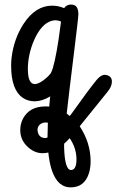

<svg xmlns="http://www.w3.org/2000/svg" viewBox="-20 -435 511 842"><path d="M28.8 -147Q28.8 -163.6 30.8 -182.1Q41 -265.6 83.5 -330.6Q135.7 -410.2 208.5 -410.2Q234.9 -410.2 261.2 -399.4Q271.5 -414.6 290.5 -415Q296.9 -415 302.7 -413.6Q323.7 -407.7 323.7 -372.1Q323.7 -358.4 305.2 -209.5Q283.2 -32.2 272.5 63L285.6 73.7Q294.4 63.5 307.6 44.4Q362.8 -33.7 403.3 -84Q421.9 -106.4 438.5 -106.9Q443.8 -106.9 448.7 -105.5Q470.7 -99.6 470.7 -77.1Q470.7 -56.2 452.6 -33.7L329.6 118.7Q377 190.9 377.4 271.5Q377.4 301.8 369.6 325.7Q350.1 386.7 289.6 386.7Q208 386.2 191.9 233.9Q179.7 236.8 166 236.8Q133.8 236.8 105 212.4Q68.8 181.2 68.8 135.3Q68.8 107.9 81.5 84Q109.9 32.2 178.2 31.7Q189.5 31.7 195.8 32.2L200.2 -12.2Q165 8.8 132.8 9.3Q102.1 9.3 79.6 -6.3Q28.8 -41.5 28.8 -147ZM237.3 -264.6Q237.3 -264.6 247.6 -340.3Q240.2 -344.7 225.1 -346.2Q216.3 -346.2 207 -343.8Q161.6 -331.1 129.9 -259.8Q102.1 -195.8 102.1 -131.3Q102.1 -126 102.5 -120.6Q105 -66.4 132.8 -66.4Q147 -66.4 168.5 -81.5Q190.9 -98.1 202.6 -113.8Q203.6 -115.2 204.6 -117.7Q219.7 -148.9 237.3 -264.6ZM285.6 170.9Q273.4 184.6 261.2 195.3Q261.2 204.1 261.2 212.9Q264.2 310.5 291.5 310.5Q293.5 310.5 295.4 310.1Q315.4 305.7 315.4 264.2Q315.4 214.8 285.6 170.9ZM188.5 167.5Q188.5 166 188.5 160.6Q189.5 139.2 189.9 103Q187 102.1 181.2 102.1Q173.3 102.1 166.5 104.5Q144.5 112.8 144.5 136.2Q144.5 140.1 146 145Q152.8 170.4 179.2 170.4Q183.1 170.4 188.5 167.5Z"/></svg>

Font: Vibur
Style: Medium
Weight: 400
Version: Version 1.004